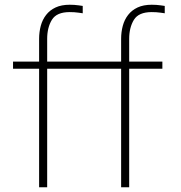

<svg xmlns="http://www.w3.org/2000/svg" viewBox="-20 -790 762 810"><path d="M486 -500H35V-530H486ZM179 0H145V-626Q145 -655 152 -681Q159 -707 174.5 -727Q190 -747 214.5 -758.5Q239 -770 274 -770Q294 -770 311.5 -767.5Q329 -765 329 -765V-734Q329 -734 311.5 -736.5Q294 -739 274 -739Q219 -739 199 -706.5Q179 -674 179 -626ZM319 -500H35V-530H319ZM525 0H491V-626Q491 -655 498 -681Q505 -707 520.5 -727Q536 -747 560.5 -758.5Q585 -770 620 -770Q640 -770 657.5 -767.5Q675 -765 675 -765V-734Q675 -734 657.5 -736.5Q640 -739 620 -739Q565 -739 545 -706.5Q525 -674 525 -626ZM665 -500H381V-530H665Z"/></svg>

Font: Be Vietnam Pro Variable Thin
Style: Regular
Weight: 100
Designer: Lam Bao, Tony Le, Vietanh Nguyen
Foundry: Yellow Type Foundry
Version: Version 1.002